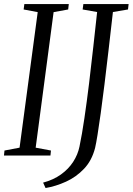

<svg xmlns="http://www.w3.org/2000/svg" viewBox="-24 -763 652 942"><path d="M-4.5 0 -2 -24.5 72 -38.5 161 -703.5 92 -716.5 95.5 -743H313.5L310.5 -716.5L239 -703.5L151 -38.5L226 -24.5L223.5 0ZM199.5 159.5 187.5 133Q238 119.5 275 93Q312 66.5 335 31Q358 -4.5 366 -44Q378.5 -103.5 390.2 -183.8Q402 -264 413 -353.8Q424 -443.5 433.8 -533.8Q443.5 -624 452.5 -704L381.5 -716.5L385 -743H607L604 -716.5L530 -704Q519 -606 508.5 -516.2Q498 -426.5 488.5 -348.2Q479 -270 470.2 -207.5Q461.5 -145 454.5 -101.5Q447.5 -58 442.5 -37Q426.5 25 388.2 65.2Q350 105.5 300 128.2Q250 151 199.5 159.5Z"/></svg>

Font: Merriweather 96pt Light
Style: Italic
Weight: 300
Italic angle: -7.8°
Version: Version 2.101